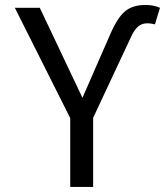

<svg xmlns="http://www.w3.org/2000/svg" viewBox="-20 -737 655 757"><path d="M590.8 -641Q584.6 -642.6 577.2 -643.8Q569.7 -645.1 560 -645.1Q539.5 -645.1 524.4 -632.3Q509.2 -619.5 494.9 -587.7L347.2 -272.3V0H256.9V-271.3L38.5 -706.2H136.9L305.1 -351.3L414.4 -601.5Q444.1 -669.7 474.4 -693.6Q504.6 -717.4 553.3 -717.4Q570.8 -717.4 584.6 -714.6Q598.5 -711.8 610.8 -706.2Z"/></svg>

Font: FiraCode Nerd Font
Style: Regular
Weight: 400
Designer: Carrois Corporate, Edenspiekermann AG, Nikita Prokopov
Foundry: Carrois Corporate, Edenspiekermann AG, Nikita Prokopov
Version: Version 6.002;Nerd Fonts 2.1.0